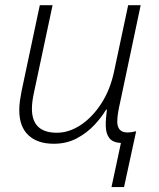

<svg xmlns="http://www.w3.org/2000/svg" viewBox="-20 -551 619 749"><path d="M415 178.7 451.7 6.8Q419.4 4.9 406.2 -12.7Q393.1 -30.3 392.6 -59.1Q392.1 -87.9 397 -123.5H394Q376.5 -93.8 347.7 -63Q318.8 -32.2 279.3 -11.2Q239.7 9.8 189.9 9.8Q126 9.8 90.6 -23.7Q55.2 -57.1 55.2 -121.1Q55.2 -138.7 57.6 -157Q60.1 -175.3 64 -194.8L135.3 -530.8H185.1L112.3 -189Q104.5 -152.8 104.5 -127Q104.5 -33.2 201.7 -33.2Q249 -33.2 294.7 -63.2Q340.3 -93.3 375.2 -147.2Q410.2 -201.2 425.3 -273.4L480 -530.8H528.8L449.7 -156.7Q443.4 -129.4 440.4 -110.6Q437.5 -91.8 437.5 -76.2Q437.5 -56.6 447 -45.4Q456.5 -34.2 478 -34.2Q492.2 -34.2 511.2 -39.1L463.9 178.7Z"/></svg>

Font: Open Sans Light
Style: Italic
Weight: 300
Italic angle: -12°
Designer: Monotype Design Team
Foundry: Monotype Imaging Inc.
Version: Version 3.003; ttfautohint (v1.8.4)